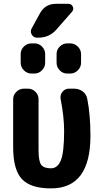

<svg xmlns="http://www.w3.org/2000/svg" viewBox="-20 -990 540 1019"><path d="M373 -519.5Q399.4 -519.5 419.4 -504.4Q439.5 -489.3 443.4 -463.9Q460 -379.9 460 -269.5Q460 10.7 250 9.8Q142.6 9.8 96.2 -39.6Q49.8 -88.9 49.8 -210V-462.9Q49.8 -486.3 66.9 -502.9Q84 -519.5 107.4 -519.5H127.9Q151.4 -519.5 168 -502.9Q184.6 -486.3 184.6 -462.9V-192.4Q184.6 -135.7 198.2 -116.2Q211.9 -96.7 250 -96.7Q286.1 -96.7 303.2 -139.6Q320.3 -182.6 320.3 -294.9Q320.3 -370.1 301.8 -464.8Q297.9 -486.3 311.5 -502.9Q325.2 -519.5 346.7 -519.5ZM336.9 -599.6Q313.5 -599.6 296.9 -616.7Q280.3 -633.8 280.3 -657.2V-703.1Q280.3 -726.6 297.4 -743.2Q314.5 -759.8 336.9 -759.8H352.5Q376 -759.8 393.1 -742.7Q410.2 -725.6 410.2 -703.1V-657.2Q410.2 -633.8 393.1 -616.7Q376 -599.6 352.5 -599.6ZM147.5 -759.8H163.1Q186.5 -759.8 203.1 -742.7Q219.7 -725.6 219.7 -703.1V-657.2Q219.7 -633.8 202.6 -616.7Q185.5 -599.6 163.1 -599.6H147.5Q124 -599.6 106.9 -616.7Q89.8 -633.8 89.8 -657.2V-703.1Q89.8 -726.6 106.9 -743.2Q124 -759.8 147.5 -759.8ZM278.3 -832Q241.2 -790 182.6 -790H176.8Q158.2 -790 148.4 -806.6Q138.7 -823.2 148.4 -839.8L192.4 -919.9Q219.7 -969.7 277.3 -969.7H342.8Q359.4 -969.7 366.2 -955.1Q373 -940.4 362.3 -927.7Z"/></svg>

Font: Rounded Mgen+ 1m bold
Style: Bold
Weight: 700
Designer: [Source Han Sans]
Ryoko NISHIZUKA  (kana & ideographs); Paul D. Hunt (Latin, Greek & Cyrillic); Wenlong ZHANG  (bopomofo
Version: Version 1.059.20150602